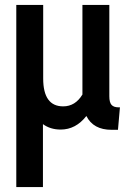

<svg xmlns="http://www.w3.org/2000/svg" viewBox="-20 -516 526 778"><path d="M46 -496H155V-198Q155 -85 236 -85Q285 -85 314 -133V-496H423V-126Q423 -101 432 -91Q441 -81 461 -81H466L458 10H432Q358 10 330 -46Q287 9 226 9Q184 9 154 -13V242H46Z"/></svg>

Font: Cabin Condensed SemiBold
Style: Regular
Weight: 600
Width: 3
Designer: Pablo Impallari
Foundry: Pablo Impallari. http://www.impallari.com Igino Marini. http://www.ikern.com
Version: Version 2.200